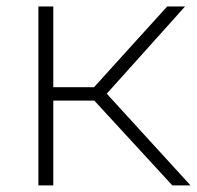

<svg xmlns="http://www.w3.org/2000/svg" viewBox="-20 -560 596 580"><path d="M500.5 0 265 -256H141V0H96V-540.5H141V-296.5H264L485 -540.5H539L302.5 -277L555.5 0Z"/></svg>

Font: Encode Sans Expanded ExtraLight
Style: Regular
Weight: 275
Width: 7
Designer: Multiple Designers
Foundry: Impallari Type
Version: Version 2.000